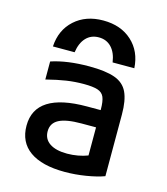

<svg xmlns="http://www.w3.org/2000/svg" viewBox="-115 -858 830 957"><g transform="rotate(15 300.0 -379.5)"><path d="M308 10Q190 10 127.5 -34.5Q65 -79 65 -164Q65 -334 332 -334H402V-337Q402 -379 393 -400.5Q384 -422 359.5 -430Q335 -438 288 -438Q242 -438 198.5 -431.5Q155 -425 96 -410V-503Q177 -530 292 -530Q376 -530 423.5 -513Q471 -496 490.5 -454.5Q510 -413 510 -340V-22Q472 -8 417 1Q362 10 308 10ZM402 -245H327Q248 -245 211 -225.5Q174 -206 174 -164Q174 -124 206 -102.5Q238 -81 296 -81Q324 -81 351.5 -86Q379 -91 402 -100ZM300 -769Q210 -769 152.5 -717Q95 -665 90 -579H202Q209 -628 234.5 -655Q260 -682 300 -682Q340 -682 365.5 -655Q391 -628 398 -579H510Q505 -665 448 -717Q391 -769 300 -769Z"/></g></svg>

Font: M PLUS Code Latin 60 Medium
Style: Regular
Weight: 500
Width: 7
Monospace: yes
Designer: Coji Morishita
Foundry: UNDERFOREST DESIGN
Version: Version 1.005; ttfautohint (v1.8.3)